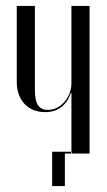

<svg xmlns="http://www.w3.org/2000/svg" viewBox="-20 -515 360 644"><path d="M217.6 -202.9H219.6V-172.9V0H280.4V-495H219.6V-234.9Q219.6 -218.9 213.6 -203Q207.6 -187.1 197.2 -174.6Q186.8 -162.1 172.3 -154.2Q157.9 -146.4 140.6 -146.4Q118.1 -146.4 107.6 -161.9Q97 -177.5 97 -214.5V-495H36.2V-240.1Q36.2 -216.2 43.4 -197.4Q50.5 -178.5 63.2 -165.5Q75.9 -152.5 93.3 -145.7Q110.8 -138.9 131.1 -138.9Q163 -138.9 184.9 -155.3Q206.8 -171.8 217.6 -202.9ZM221.6 0H197.6V109H154.9V-6H221.6Z"/></svg>

Font: Moniqa Black
Style: Regular
Weight: 900
Designer: Rajesh Rajput
Foundry: Rajesh Rajput
Version: Version 1.000